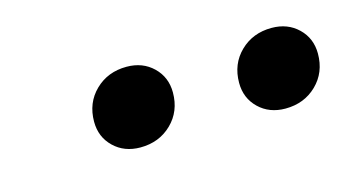

<svg xmlns="http://www.w3.org/2000/svg" viewBox="-32 -844 481 266"><g transform="rotate(-15 208.5 -710.5)"><path d="M93 -705Q93 -732 111 -749.5Q129 -767 156 -767Q179 -767 194 -752.5Q209 -738 209 -716Q209 -689 191 -671.5Q173 -654 146 -654Q123 -654 108 -668.5Q93 -683 93 -705ZM301 -705Q301 -732 319 -749.5Q337 -767 364 -767Q387 -767 402 -752.5Q417 -738 417 -716Q417 -689 399 -671.5Q381 -654 354 -654Q331 -654 316 -668.5Q301 -683 301 -705Z"/></g></svg>

Font: Fira Sans
Style: Italic
Weight: 400
Italic angle: -8°
Designer: bBox Type GmbH & Carrois Corporate GbR & Edenspiekermann AG
Foundry: bBox Type GmbH & Carrois Corporate GbR & Edenspiekermann AG
Version: Version 4.301